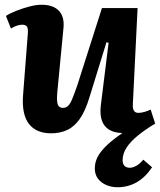

<svg xmlns="http://www.w3.org/2000/svg" viewBox="-20 -547 674 808"><path d="M5 -480Q22 -491 48.5 -501.5Q75 -512 103.5 -519.5Q132 -527 155 -527Q204 -527 228 -501.5Q252 -476 247 -428L221 -157Q218 -122 223 -107.5Q228 -93 245 -93Q257 -93 266 -101Q275 -109 283.5 -129.5Q292 -150 305 -187L409 -513H559L539 -107Q538 -89 544 -80.5Q550 -72 562 -72Q574 -72 588 -76Q602 -80 614 -86L633 -27Q590 -1 559.5 24Q529 49 512.5 74.5Q496 100 496 127Q496 143 504 151Q512 159 526 159Q539 159 554 150.5Q569 142 583 125L620 157Q591 200 554.5 220.5Q518 241 474 241Q449 241 427 231.5Q405 222 392 204.5Q379 187 379 162Q379 136 391 113Q403 90 428.5 65.5Q454 41 495 13Q461 12 439.5 -1Q418 -14 409 -39Q400 -64 404 -101L437 -367L428 -369L356 -136Q339 -80 316 -47Q293 -14 263 0Q233 14 195 14Q132 14 101.5 -26Q71 -66 77 -146L97 -404Q99 -427 93.5 -435Q88 -443 73 -443Q63 -443 51 -439Q39 -435 26 -427Z"/></svg>

Font: Literata 18pt
Style: Bold Italic
Weight: 700
Italic angle: -2°
Designer: Latin by Veronika Burian and Jose Scaglione. Greek by Irene Vlachou. Cyrillic by Vera Evstafieva
Foundry: TypeTogether
Version: Version 3.103;gftools[0.9.29]